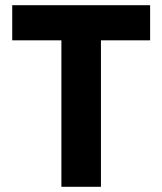

<svg xmlns="http://www.w3.org/2000/svg" viewBox="-20 -718 624 738"><path d="M557 -563V-698H27V-563H216V0H368V-563Z"/></svg>

Font: LVC Sans
Style: Bold
Weight: 700
Designer: Mike Abbink, Paul van der Laan, Pieter van Rosmalen
Foundry: Bold Monday
Version: Version 3.0